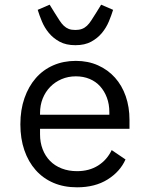

<svg xmlns="http://www.w3.org/2000/svg" viewBox="-20 -788 640 820"><path d="M67 -257Q67 -319 84.5 -369Q102 -419 133 -454.5Q164 -490 207.5 -509Q251 -528 304 -528Q356 -528 398.5 -509Q441 -490 471 -456.5Q501 -423 517 -377Q533 -331 533 -276V-238H151V-214Q151 -180 162 -151Q173 -122 193.5 -101Q214 -80 243.5 -68.5Q273 -57 309 -57Q361 -57 399 -81Q437 -105 457 -147L516 -107Q493 -55 439.5 -21.5Q386 12 309 12Q253 12 208.5 -7Q164 -26 132.5 -61.5Q101 -97 84 -146.5Q67 -196 67 -257ZM151 -305V-298H447V-309Q447 -343 436.5 -371Q426 -399 407.5 -419.5Q389 -440 362.5 -451Q336 -462 304 -462Q271 -462 243 -450Q215 -438 194.5 -417Q174 -396 162.5 -367.5Q151 -339 151 -305ZM141 -746 192 -768 213 -734Q225 -715 234 -701Q243 -687 252.5 -678Q262 -669 273.5 -664.5Q285 -660 302 -660Q318 -660 330 -664.5Q342 -669 351.5 -678Q361 -687 370 -701Q379 -715 391 -734L412 -768L463 -746Q456 -723 445 -696.5Q434 -670 415.5 -647.5Q397 -625 369.5 -610Q342 -595 302 -595Q262 -595 234.5 -610Q207 -625 188.5 -647.5Q170 -670 159 -696.5Q148 -723 141 -746Z"/></svg>

Font: IBM Plaex Mono
Style: Regular
Weight: 400
Designer: Mike Abbink, Paul van der Laan, Pieter van Rosmalen
Foundry: Bold Monday
Version: Version 2.003